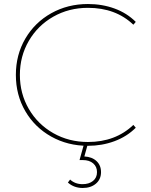

<svg xmlns="http://www.w3.org/2000/svg" viewBox="-20 -723 751 956"><path d="M418 3Q317 3 235 -43Q153 -89 106 -169.5Q59 -250 59 -350Q59 -450 106 -530.5Q153 -611 235 -657Q317 -703 418 -703Q489 -703 550.5 -680.5Q612 -658 656 -614L644 -600Q556 -684 418 -684Q323 -684 245.5 -640Q168 -596 123.5 -519.5Q79 -443 79 -350Q79 -257 123.5 -180.5Q168 -104 245.5 -60Q323 -16 418 -16Q555 -16 644 -101L656 -87Q612 -43 550 -20Q488 3 418 3ZM392 213Q371 213 352.5 206.5Q334 200 318 186L329 171Q354 194 391 194Q423 194 443 178Q463 162 463 134Q463 107 444 90.5Q425 74 392 74H376L398 -5H417L400 56Q438 58 460.5 79Q483 100 483 134Q483 170 457.5 191.5Q432 213 392 213Z"/></svg>

Font: Montserrat
Style: Regular
Weight: 400
Designer: Julieta Ulanovsky
Foundry: Julieta Ulanovsky
Version: Version 8.000